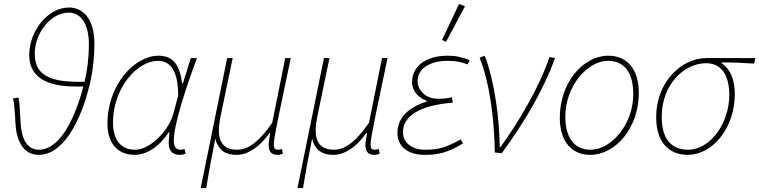

<svg xmlns="http://www.w3.org/2000/svg" viewBox="-20 -772 3844 972"><path d="M374 -358C219 -358 156 -401 156 -500C156 -604 236 -708 328 -708C384 -708 430 -660 430 -546C430 -480 422 -416 408 -358ZM176 12C294 12 387 -144 436 -352C450 -414 458 -482 458 -552C458 -678 398 -734 330 -734C220 -734 128 -613 128 -494C128 -391 200 -334 366 -334H402C353 -148 274 -14 178 -14C124 -14 88 -56 84 -158C82 -208 78 -260 74 -278L46 -274C52 -252 56 -196 58 -152C63 -46 106 12 176 12Z M662 12C723 12 788 -31 834 -102H838C836 -80 834 -58 834 -46C834 -3 860 12 889 12C904 12 909 10 920 6L914 -18C910 -16 903 -14 895 -14C865 -14 860 -37 860 -62C860 -140 918 -318 977 -478H946L906 -350H902C890 -442 858 -490 782 -490C662 -490 524 -344 524 -146C524 -42 580 12 662 12ZM664 -14C594 -14 552 -61 552 -152C552 -323 672 -464 780 -464C846 -464 882 -408 882 -288L859 -202C838 -114 742 -14 664 -14Z M996 180H1024C1038 94 1046 50 1070 -70C1086 -6 1128 12 1178 12C1231 12 1290 -22 1344 -98H1348C1343 -64 1340 -52 1340 -38C1340 -2 1356 12 1386 12C1396 12 1402 10 1412 6L1408 -18C1402 -16 1396 -14 1388 -14C1374 -14 1366 -18 1366 -42C1366 -78 1407 -262 1452 -478H1424L1358 -150C1278 -36 1225 -14 1180 -14C1130 -14 1088 -36 1088 -112C1088 -132 1092 -162 1098 -190L1158 -478H1130Z M1486 180H1514C1528 94 1536 50 1560 -70C1576 -6 1618 12 1668 12C1721 12 1780 -22 1834 -98H1838C1833 -64 1830 -52 1830 -38C1830 -2 1846 12 1876 12C1886 12 1892 10 1902 6L1898 -18C1892 -16 1886 -14 1878 -14C1864 -14 1856 -18 1856 -42C1856 -78 1897 -262 1942 -478H1914L1848 -150C1768 -36 1715 -14 1670 -14C1620 -14 1578 -36 1578 -112C1578 -132 1582 -162 1588 -190L1648 -478H1620Z M2130 12C2202 12 2248 0 2324 -46L2312 -66C2235 -24 2198 -14 2132 -14C2064 -14 2020 -50 2020 -104C2020 -184 2106 -240 2272 -252L2268 -280C2239 -273 2222 -272 2196 -272C2138 -272 2094 -312 2094 -362C2094 -428 2162 -464 2244 -464C2283 -464 2306 -461 2348 -446L2358 -468C2315 -483 2289 -490 2246 -490C2138 -490 2066 -438 2066 -356C2066 -310 2100 -276 2140 -262V-258C2072 -236 1992 -192 1992 -98C1992 -34 2041 12 2130 12ZM2238 -560 2334 -740 2304 -752 2218 -570Z M2485 0 2520 4C2634 -152 2730 -313 2790 -478L2762 -484C2712 -335 2610 -160 2514 -28H2510C2508 -164 2486 -356 2434 -490L2408 -480C2460 -348 2482 -172 2485 0Z M2968 12C3096 12 3214 -124 3214 -302C3214 -422 3154 -490 3060 -490C2932 -490 2814 -354 2814 -176C2814 -56 2874 12 2968 12ZM2970 -14C2889 -14 2842 -72 2842 -182C2842 -334 2952 -464 3058 -464C3139 -464 3186 -406 3186 -296C3186 -144 3076 -14 2970 -14Z M3462 12C3586 12 3700 -122 3700 -296C3700 -372 3676 -422 3634 -452V-456C3690 -456 3743 -454 3798 -450L3804 -478H3556C3434 -478 3302 -362 3302 -178C3302 -50 3368 12 3462 12ZM3464 -14C3382 -14 3330 -64 3330 -182C3330 -344 3444 -452 3554 -452C3639 -452 3672 -382 3672 -291C3672 -146 3574 -14 3464 -14Z"/></svg>

Font: Source Sans Pro ExtraLight
Style: Italic
Weight: 200
Italic angle: -11°
Designer: Paul D. Hunt
Foundry: Adobe Systems Incorporated
Version: Version 3.006;hotconv 1.0.111;makeotfexe 2.5.65597